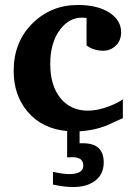

<svg xmlns="http://www.w3.org/2000/svg" viewBox="-20 -521 539 772"><path d="M474 -46Q441 -31 408 -16Q356 4 300 7V55H314Q397 55 397 132Q397 179 363.5 205Q330 231 275 231Q237 231 193 221V170Q235 179 257 179Q315 179 315 145Q315 111 271 111Q265 111 250 112V6Q149 -3 90 -73Q35 -139 35 -236Q35 -352 110 -426.5Q185 -501 293 -501Q372 -501 419.5 -470.5Q467 -440 467 -391Q467 -358 445.5 -337.5Q424 -317 395 -317Q357 -317 328 -338V-449Q320 -450 309 -450Q259 -450 223 -404Q182 -351 182 -264Q182 -177 223 -126.5Q264 -76 334 -76Q374 -76 422 -95Q458 -109 474 -122Z"/></svg>

Font: Apparatus SIL
Style: Bold
Weight: 700
Version: Version 1.0